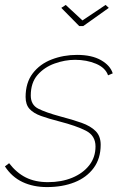

<svg xmlns="http://www.w3.org/2000/svg" viewBox="-32 -750 502 780"><path d="M159 10Q103 10 59.5 -10.5Q16 -31 -12 -74L5 -87Q35 -48 73 -29Q111 -10 163 -10Q218 -10 261.5 -28Q305 -46 330.5 -78.5Q356 -111 356 -155Q356 -199 317 -219Q278 -239 208 -257Q165 -268 134.5 -279Q104 -290 88 -307.5Q72 -325 72 -356Q72 -414 101 -452Q130 -490 178 -508.5Q226 -527 281 -527Q341 -527 378.5 -505.5Q416 -484 426 -452L407 -444Q396 -475 358 -491Q320 -507 273 -507Q232 -507 190 -492Q148 -477 120.5 -445.5Q93 -414 93 -362Q93 -324 123.5 -308.5Q154 -293 213 -277Q263 -264 299.5 -251Q336 -238 356.5 -217.5Q377 -197 377 -162Q377 -106 348.5 -67.5Q320 -29 271 -9.5Q222 10 159 10ZM217 -718 235 -730 303 -667 397 -730 410 -718 306 -644H290Z"/></svg>

Font: Raleway Thin
Style: Italic
Weight: 100
Italic angle: -12°
Designer: Matt McInerney, Pablo Impallari, Rodrigo Fuenzalida
Foundry: Matt McInerney, Pablo Impallari, Rodrigo Fuenzalida
Version: Version 4.026